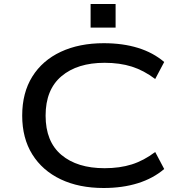

<svg xmlns="http://www.w3.org/2000/svg" viewBox="-20 -930 915 960"><path d="M498 10Q375 10 283.5 -33.5Q192 -77 141.5 -158Q91 -239 91 -352Q91 -466 141.5 -547Q192 -628 284 -671Q376 -714 499 -714Q594 -714 670 -690.5Q746 -667 801 -620L756 -535Q699 -578 639 -597Q579 -616 503 -616Q367 -616 287.5 -549Q208 -482 208 -352Q208 -222 287 -155.5Q366 -89 503 -89Q579 -89 639 -108Q699 -127 756 -170L801 -85Q746 -38 669.5 -14Q593 10 498 10ZM433 -792V-910H558V-792Z"/></svg>

Font: Nunito Sans 7pt Expanded Medium
Style: Regular
Weight: 500
Width: 7
Designer: Vernon Adams
Foundry: Vernon Adams
Version: Version 3.101;gftools[0.9.27]